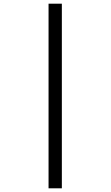

<svg xmlns="http://www.w3.org/2000/svg" viewBox="-20 -780 599 1040"><path d="M243 240V-760H315V240Z"/></svg>

Font: Noto Serif Vithkuqi
Style: Regular
Weight: 400
Version: Version 1.005